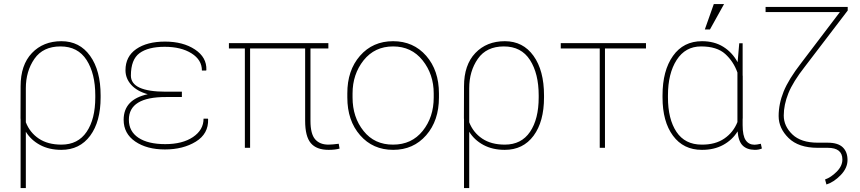

<svg xmlns="http://www.w3.org/2000/svg" viewBox="-20 -746 4342 969"><path d="M460.9 -264.6Q460.9 -374.5 417 -443.1Q373 -511.7 285.2 -511.7Q197.3 -511.7 153.8 -449.2Q110.4 -386.7 110.4 -300.3V-128.9Q130.4 -77.1 175.8 -46.6Q221.2 -16.1 290 -16.1Q373.5 -16.1 417.2 -80.6Q460.9 -145 460.9 -254.4ZM487.8 -254.4Q487.8 -132.3 435.1 -61Q382.3 10.3 289.6 10.3Q228 10.3 182.1 -14.4Q136.2 -39.1 110.4 -81.1V203.1H84V-146.5Q83.5 -147 83.5 -147.5Q83.5 -147.5 83.5 -148.9L84 -302.7V-310.5Q84 -418.5 141.1 -478.3Q198.2 -538.1 290 -538.1Q381.8 -538.1 434.8 -464.1Q487.8 -390.1 487.8 -264.6Z M817.4 -256.3Q630.4 -256.8 630.4 -141.6Q630.4 -83 678.7 -50.8Q727.1 -18.6 814 -18.6Q900.9 -18.6 954.1 -54.4Q1007.3 -90.3 1007.3 -147H1029.3L1030.3 -144Q1032.7 -70.8 968.3 -31.2Q903.8 8.3 812.5 8.3Q721.2 8.3 662.6 -31.7Q604 -71.8 604 -141.6Q604 -244.1 725.6 -270.5Q671.4 -285.6 642.3 -317.9Q613.3 -350.1 613.3 -391.6Q613.3 -460.9 667.7 -498.5Q722.2 -536.1 813 -536.1Q903.8 -536.1 963.9 -496.3Q1023.9 -456.5 1021.5 -393.1L1020.5 -390.1H999Q999 -443.8 946.5 -476.8Q894 -509.8 811 -509.8Q728 -509.8 684.3 -477.8Q640.6 -445.8 640.6 -364.5Q640.6 -283.2 817.4 -283.2H897.9V-256.3Z M1520 -136.2V-501.5H1242.2V0H1215.8V-501.5H1135.3V-528.3H1637.2V-501.5H1546.9V-136.2Q1546.9 -70.3 1570.3 -43.2Q1593.8 -16.1 1637.2 -16.1Q1656.2 -16.1 1689.5 -20.5L1693.8 3.9Q1671.9 10.3 1638.7 10.3Q1577.1 10.3 1548.6 -23.7Q1520 -57.6 1520 -136.2Z M1759.3 -253.9Q1759.3 -154.3 1814.9 -85Q1870.1 -15.6 1963.9 -16.1Q2057.6 -16.1 2113.3 -85.4Q2168.9 -154.8 2168.9 -253.9V-274.4Q2168.9 -371.1 2112.8 -441.4Q2056.6 -511.7 1963.9 -511.7Q1871.1 -511.7 1814.9 -441.4Q1759.3 -371.1 1759.3 -274.4ZM1732.9 -274.4Q1732.4 -390.6 1796.9 -464.4Q1861.3 -538.1 1963.9 -538.1Q2066.4 -538.1 2130.9 -464.4Q2195.3 -390.6 2195.3 -274.4V-253.9Q2195.3 -137.2 2130.9 -63.5Q2066.4 10.3 1964.4 10.3Q1861.8 10.3 1797.4 -63.5Q1732.9 -137.2 1732.9 -253.9Z M2698.7 -264.6Q2698.7 -374.5 2654.8 -443.1Q2610.8 -511.7 2522.9 -511.7Q2435.1 -511.7 2391.6 -449.2Q2348.1 -386.7 2348.1 -300.3V-128.9Q2368.2 -77.1 2413.6 -46.6Q2459 -16.1 2527.8 -16.1Q2611.3 -16.1 2655 -80.6Q2698.7 -145 2698.7 -254.4ZM2725.6 -254.4Q2725.6 -132.3 2672.9 -61Q2620.1 10.3 2527.3 10.3Q2465.8 10.3 2419.9 -14.4Q2374 -39.1 2348.1 -81.1V203.1H2321.8V-146.5Q2321.3 -147 2321.3 -147.5Q2321.3 -147.5 2321.3 -148.9L2321.8 -302.7V-310.5Q2321.8 -418.5 2378.9 -478.3Q2436 -538.1 2527.8 -538.1Q2619.6 -538.1 2672.6 -464.1Q2725.6 -390.1 2725.6 -264.6Z M3240.2 -501.5H3033.2V0H3006.8V-501.5H2810.1V-528.3H3240.2Z M3351.1 -254.4Q3351.1 -145 3394 -80.6Q3437 -16.1 3521.5 -16.1Q3590.3 -15.6 3635.7 -46.9Q3681.2 -78.1 3701.7 -129.9V-379.9Q3682.1 -435.5 3640.1 -473.6Q3598.1 -511.7 3518.1 -511.7Q3439 -511.7 3395 -443.4Q3351.1 -375 3351.1 -264.6ZM3789.6 10.3Q3749.5 9.8 3728 -11.7Q3706.5 -33.2 3702.6 -83Q3676.3 -40 3629.9 -14.6Q3583.5 10.7 3522 10.3Q3429.2 10.3 3376.5 -61Q3323.7 -132.3 3323.7 -254.4V-264.6Q3323.7 -389.6 3376.5 -463.9Q3429.2 -538.1 3522.9 -538.1Q3585 -538.1 3630.4 -509.8Q3675.8 -481.4 3702.6 -432.1L3710.9 -527.8H3728V-364.3Q3728 -363.8 3728.5 -363.8V-148.4Q3728 -147.5 3728 -147V-114.7Q3728 -60.5 3743.7 -38.1Q3759.3 -15.6 3788.1 -15.6Q3798.8 -15.6 3819.8 -20.5L3825.2 3.4Q3810.5 10.3 3789.6 10.3ZM3582.5 -725.6H3634.3L3563 -597.2H3537.1Z M4231.4 59.1Q4231.4 0 4157.7 0H4106.9Q4010.3 0 3960 -49.3Q3909.7 -98.6 3909.7 -160.2Q3909.7 -221.7 3934.8 -283.9Q3960 -346.2 4024.4 -429.2L4218.8 -685.1H3843.8V-710.9H4258.3V-692.9L4042.5 -410.2Q3981.9 -333 3958.7 -274.9Q3935.5 -216.8 3935.5 -163.1Q3935.5 -109.4 3979 -67.6Q4022.5 -25.9 4106.9 -25.9H4157.2Q4209 -25.9 4233.2 -2.7Q4257.3 20.5 4257.3 61.5Q4257.3 102.5 4222.4 138.2Q4187.5 173.8 4150.9 185.1L4144 159.7Q4173.8 149.4 4202.6 120.6Q4231.4 91.8 4231.4 59.1Z"/></svg>

Font: Roboto-Thin
Style: Regular
Weight: 250
Designer: Google
Version: Version 1.100141; 2013; ttfautohint (v0.94.14-c901) -l 8 -r 